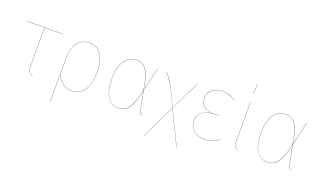

<svg xmlns="http://www.w3.org/2000/svg" viewBox="-84 -1263 3370 1999"><g transform="rotate(20 1601.0 -263.5)"><path d="M211 -515V-97Q211 -54 222.5 -32.5Q234 -11 266 2L265 4Q232 -11 220.5 -32Q209 -53 209 -97V-515H76Q52 -515 39.5 -513.5Q27 -512 16 -507L15 -509Q26 -514 39 -515.5Q52 -517 76 -517H411V-515Z M884 -264Q884 -176 861 -114.5Q838 -53 796.5 -22Q755 9 702 9Q593 9 530 -107V190H528V-299Q528 -403 574.5 -465Q621 -527 707 -527Q792 -527 838 -457.5Q884 -388 884 -264ZM882 -264Q882 -387 836.5 -456Q791 -525 707 -525Q621 -525 575.5 -463.5Q530 -402 530 -299V-111Q593 7 702 7Q783 7 832.5 -63Q882 -133 882 -264Z M1401 -258 1462 -517H1464L1403 -257L1441 -60Q1447 -29 1455 -18Q1463 -7 1480 0V2Q1462 -5 1453.5 -16Q1445 -27 1439 -60L1401 -256Q1382 -157 1357.5 -99.5Q1333 -42 1298.5 -16.5Q1264 9 1213 9Q1135 9 1092 -59.5Q1049 -128 1049 -259Q1049 -339 1070 -399.5Q1091 -460 1131 -493.5Q1171 -527 1225 -527Q1275 -527 1309 -501.5Q1343 -476 1365.5 -417.5Q1388 -359 1401 -258ZM1051 -259Q1051 -128 1093 -60.5Q1135 7 1213 7Q1263 7 1297 -18.5Q1331 -44 1355.5 -101Q1380 -158 1399 -257Q1386 -358 1363.5 -416Q1341 -474 1308 -499.5Q1275 -525 1225 -525Q1172 -525 1132.5 -492Q1093 -459 1072 -399Q1051 -339 1051 -259Z M1930 188H1928L1747 -181L1568 188H1566L1746 -183Q1689 -320 1646.5 -393.5Q1604 -467 1560 -517L1562 -518Q1606 -468 1648 -394.5Q1690 -321 1747 -185L1908 -517H1910L1748 -183Z M2322 -482 2320 -481Q2261 -525 2181 -525Q2111 -525 2068 -489.5Q2025 -454 2025 -394Q2025 -341 2063 -307.5Q2101 -274 2174 -274H2230V-272H2172Q2091 -272 2047.5 -236Q2004 -200 2004 -136Q2004 -70 2050 -31.5Q2096 7 2172 7Q2225 7 2262 -8Q2299 -23 2328 -51L2329 -49Q2299 -20 2262 -5.5Q2225 9 2172 9Q2095 9 2048.5 -30.5Q2002 -70 2002 -136Q2002 -199 2043 -234.5Q2084 -270 2155 -273Q2092 -277 2057.5 -310Q2023 -343 2023 -394Q2023 -455 2066.5 -491Q2110 -527 2181 -527Q2263 -527 2322 -482Z M2491 -97Q2491 -54 2502.5 -32.5Q2514 -11 2546 2L2545 4Q2512 -11 2500.5 -32Q2489 -53 2489 -97V-517H2491ZM2495 -717 2490 -606H2488L2493 -717Z M3053 -258 3114 -517H3116L3055 -257L3093 -60Q3099 -29 3107 -18Q3115 -7 3132 0V2Q3114 -5 3105.5 -16Q3097 -27 3091 -60L3053 -256Q3034 -157 3009.5 -99.5Q2985 -42 2950.5 -16.5Q2916 9 2865 9Q2787 9 2744 -59.5Q2701 -128 2701 -259Q2701 -339 2722 -399.5Q2743 -460 2783 -493.5Q2823 -527 2877 -527Q2927 -527 2961 -501.5Q2995 -476 3017.5 -417.5Q3040 -359 3053 -258ZM2703 -259Q2703 -128 2745 -60.5Q2787 7 2865 7Q2915 7 2949 -18.5Q2983 -44 3007.5 -101Q3032 -158 3051 -257Q3038 -358 3015.5 -416Q2993 -474 2960 -499.5Q2927 -525 2877 -525Q2824 -525 2784.5 -492Q2745 -459 2724 -399Q2703 -339 2703 -259Z"/></g></svg>

Font: FiraGO Two
Style: Regular
Weight: 100
Designer: bBox Type
Foundry: bBox Type GmbH
Version: Version 1.001